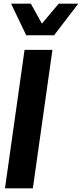

<svg xmlns="http://www.w3.org/2000/svg" viewBox="-20 -1020 444 1040"><path d="M40 -1000H147L207 -892L298 -1000H404L273 -829H122ZM113 -750H264L158 0H7Z"/></svg>

Font: Oakes Grotesk Bold
Style: Italic
Weight: 700
Italic angle: -8°
Designer: Samuel Oakes
Foundry: Samuel Oakes
Version: Version 1.000;PS 001.000;hotconv 1.0.88;makeotf.lib2.5.64775